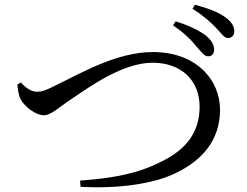

<svg xmlns="http://www.w3.org/2000/svg" viewBox="-20 -820 1040 808"><path d="M807 -624C828 -601 840 -582 857 -583C873 -583 882 -596 881 -614C880 -634 869 -652 843 -673C814 -694 770 -715 719 -730L708 -713C756 -682 785 -651 807 -624ZM890 -702C912 -679 924 -659 940 -660C957 -660 967 -673 966 -690C965 -712 952 -731 926 -749C898 -769 854 -786 800 -800L790 -783C838 -753 867 -726 890 -702ZM68 -473 53 -464C56 -443 57 -421 67 -402C83 -372 130 -335 164 -335C195 -335 220 -363 289 -409C358 -455 497 -556 622 -556C746 -556 820 -479 820 -371C820 -266 766 -192 661 -141C559 -88 452 -70 317 -60L319 -34C472 -25 626 -45 720 -92C827 -143 906 -227 906 -358C906 -484 806 -601 623 -601C470 -601 317 -510 215 -461C168 -437 153 -434 135 -434C112 -434 87 -451 68 -473Z"/></svg>

Font: Noto Serif JP Medium
Style: Regular
Weight: 500
Designer: Ryoko NISHIZUKA 西塚涼子 (kana & ideographs); Frank Grießhammer (Latin, Greek & Cyrillic); Wenlong ZHANG 张文龙 (bopomofo); San
Foundry: Adobe
Version: Version 2.001;hotconv 1.1.0;makeotfexe 2.6.0